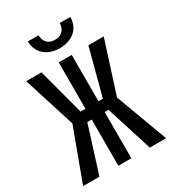

<svg xmlns="http://www.w3.org/2000/svg" viewBox="-215 -1027 1030 1144"><g transform="rotate(-30 300.0 -455.5)"><path d="M372.6 -317.9 473.1 0H585L453.1 -356L566.4 -710.9H460.9L376.5 -392.1H346.2V-710.9H256.8V-392.1H223.1L138.2 -710.9H33.2L145.5 -355L14.2 0H126.5L226.6 -317.9H256.8V0H346.2V-317.9ZM452.1 -911.1H378.9Q378.9 -896.5 374.5 -883.1Q370.1 -869.6 361.3 -859.9Q352.5 -850.1 339.1 -844.2Q325.7 -838.4 306.6 -838.4Q287.1 -838.4 273.4 -844.2Q259.8 -850.1 251 -859.9Q242.2 -869.6 237.8 -883.1Q233.4 -896.5 233.4 -911.1H160.2Q160.2 -882.3 170.7 -858.2Q181.2 -834 200.2 -816.9Q219.2 -799.8 246.1 -790.3Q272.9 -780.8 306.6 -780.8Q339.8 -780.8 366.7 -790.3Q393.6 -799.8 412.6 -816.9Q431.6 -834 441.9 -858.2Q452.1 -882.3 452.1 -911.1Z"/></g></svg>

Font: Roboto Mono
Style: Regular
Weight: 400
Monospace: yes
Designer: Google
Version: Version 3.000